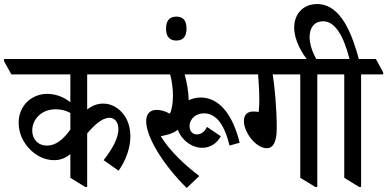

<svg xmlns="http://www.w3.org/2000/svg" viewBox="-62 -915 1910 947"><path d="M206 -125C238 -125 265 -138 285 -155V-38L358 7H368V-257C405 -300 442 -334 478 -334C504 -334 522 -312 522 -278C522 -231 489 -176 449 -125L523 -73C558 -123 581 -183 581 -243C581 -287 568 -326 545 -354C521 -384 487 -404 447 -404C418 -404 392 -394 368 -375V-548H654V-558L618 -624H-42V-613L-6 -548H285V-411C256 -433 218 -452 171 -452C93 -452 30 -393 30 -310C30 -258 52 -212 87 -177C119 -146 158 -125 206 -125ZM97 -271C97 -326 142 -376 212 -376C239 -376 263 -370 285 -358V-276C249 -226 213 -197 170 -197C123 -197 97 -231 97 -271Z M859 12 921 -47C856 -96 778 -166 731 -243C741 -245 750 -248 757 -249C780 -254 800 -263 815 -275C822 -256 833 -239 847 -225C871 -201 903 -186 935 -186C976 -186 1008 -208 1027 -243L959 -289C947 -265 930 -252 909 -252C888 -252 873 -268 873 -292C873 -330 905 -356 944 -356C994 -356 1041 -318 1070 -197L1120 -211C1087 -347 1021 -434 928 -434C905 -434 886 -429 869 -420C868 -462 860 -506 849 -548H1159V-558L1123 -624H570V-613L606 -548H777C786 -516 791 -479 791 -444C791 -410 787 -379 776 -354C753 -367 731 -373 711 -373C678 -373 659 -354 659 -317C659 -233 754 -90 859 12Z M808 -715C841 -715 858 -735 858 -774C858 -813 842 -833 808 -833C774 -833 757 -813 757 -774C757 -735 774 -715 808 -715Z M1254 -184C1285 -184 1303 -214 1303 -282C1303 -387 1292 -492 1283 -548H1419V-38L1493 7H1503V-548H1612V-558L1576 -624H1074V-613L1110 -548H1211C1215 -498 1217 -459 1217 -425C1217 -407 1216 -379 1214 -363C1207 -364 1197 -365 1187 -365C1157 -365 1141 -348 1141 -318C1141 -262 1200 -184 1254 -184Z M1709 7H1719V-548H1828V-558L1792 -624H1708C1676 -739 1623 -895 1502 -895C1433 -895 1389 -846 1389 -779C1389 -716 1428 -650 1461 -611H1506C1482 -648 1465 -694 1465 -732C1465 -781 1490 -810 1532 -810C1590 -810 1632 -740 1662 -624H1527V-613L1563 -548H1636V-38Z"/></svg>

Font: Noto Serif Devanagari Condensed Medium
Style: Regular
Weight: 500
Width: 3
Designer: Universal Thirst, Indian Type Foundry and the Monotype Design Team
Foundry: Monotype Imaging Inc.
Version: Version 2.004